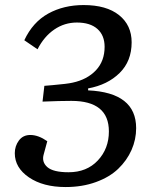

<svg xmlns="http://www.w3.org/2000/svg" viewBox="-20 -735 598 767"><path d="M77.1 -574.2Q110.8 -646.5 172.6 -680.7Q234.4 -714.8 314 -714.8Q405.3 -714.8 455.6 -674.6Q505.9 -634.3 505.9 -565.9Q505.9 -490.7 457.8 -443.4Q409.7 -396 332 -381.8V-374Q523.9 -365.2 523.9 -223.1Q523.9 -177.7 505.4 -135.7Q486.8 -93.8 452.1 -60.5Q417.5 -27.3 363 -7.6Q308.6 12.2 242.2 12.2Q152.3 12.2 95.7 -26.4Q39.1 -64.9 39.1 -123Q39.1 -151.4 55.4 -173.6Q71.8 -195.8 101.1 -195.8Q133.3 -195.8 168.9 -170.9L154.8 -119.1Q145.5 -88.4 168.9 -67.6Q192.4 -46.9 253.9 -46.9Q326.7 -46.9 370.8 -94Q415 -141.1 415 -210Q415 -332 265.1 -332Q218.8 -332 149.9 -329.1L157.2 -392.1Q162.6 -392.6 191.2 -395Q219.7 -397.5 239.5 -399.9Q259.3 -402.3 270 -404.8Q328.6 -417.5 363.3 -454.3Q397.9 -491.2 397.9 -547.9Q397.9 -593.8 369.1 -619.4Q340.3 -645 287.1 -645Q237.8 -645 197 -617.2Q156.2 -589.4 129.9 -538.1Z"/></svg>

Font: Literata Book Medium
Style: Italic
Weight: 500
Italic angle: -3°
Designer: Latin by Veronika Burian and Jose Scaglione. Greek by Irene Vlachou. Cyrillic by Vera Evstafieva
Foundry: TypeTogether
Version: Version 1.003;PS 001.003;hotconv 1.0.88;makeotf.lib2.5.64775